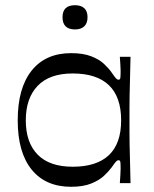

<svg xmlns="http://www.w3.org/2000/svg" viewBox="-20 -703 591 737"><path d="M253 14Q155 14 101.5 -52Q48 -118 48 -241Q48 -365 101.5 -432Q155 -499 253 -499Q299 -499 330 -487Q361 -475 379.5 -457.5Q398 -440 409 -424Q420 -408 425 -402.5Q430 -397 435 -397Q441 -397 442 -404.5Q443 -412 443 -432Q443 -441 442 -455.5Q441 -470 440 -485H481Q480 -434 479 -398.5Q478 -363 477.5 -337Q477 -311 477 -289Q477 -267 477 -241Q477 -216 477 -194.5Q477 -173 477.5 -147.5Q478 -122 479 -86.5Q480 -51 481 0H440Q441 -15 442 -30Q443 -45 443 -56Q443 -74 442 -81Q441 -88 435 -88Q430 -88 425 -82.5Q420 -77 409 -61Q398 -46 379.5 -28.5Q361 -11 330 1.5Q299 14 253 14ZM259 -63Q351 -63 398 -107.5Q445 -152 445 -241Q445 -331 398 -376Q351 -421 259 -421Q170 -421 124.5 -373.5Q79 -326 79 -241Q79 -156 124.5 -109.5Q170 -63 259 -63ZM268 -590Q220 -590 220 -637Q220 -660 232 -671.5Q244 -683 268 -683Q291 -683 303.5 -671.5Q316 -660 316 -637Q316 -614 303.5 -602Q291 -590 268 -590Z"/></svg>

Font: Ojuju Medium
Style: Regular
Weight: 500
Designer: Chisaokwu Joboson, Mirko Velimirovic
Foundry: Udi Foundry
Version: Version 1.000